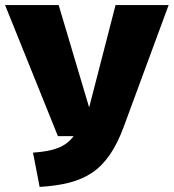

<svg xmlns="http://www.w3.org/2000/svg" viewBox="-40 -716 684 756"><path d="M624 -696H415L311 -293L191 -696H-20L188 -180H250C217 -137 174 -121 90 -115L116 20C291 9 382 -39 448 -219Z"/></svg>

Font: Fira Sans Heavy
Style: Regular
Weight: 900
Designer: bBox Type GmbH & Carrois Corporate GbR & Edenspiekermann AG
Foundry: bBox Type GmbH & Carrois Corporate GbR & Edenspiekermann AG
Version: Version 4.300;PS 004.300;hotconv 1.0.88;makeotf.lib2.5.64775